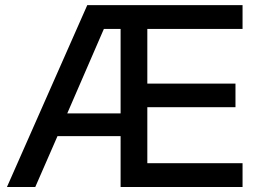

<svg xmlns="http://www.w3.org/2000/svg" viewBox="-20 -748 1023 768"><path d="M7.8 0 329.1 -727.5H950.2V-632.3H569.3V-413.6H921.9V-319.3H569.3V-95.2H950.2V0H462.4V-203.6H210L121.1 0ZM249 -294.4H462.4V-632.3H395.5Z"/></svg>

Font: Inter Display Medium
Style: Regular
Weight: 500
Designer: Rasmus Andersson
Foundry: rsms
Version: Version 4.001;git-9221beed3